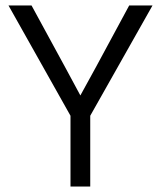

<svg xmlns="http://www.w3.org/2000/svg" viewBox="-20 -680 587 700"><path d="M536 -660 309 -258V0H237V-258L11 -660H95L218 -434L273 -332L329 -434L451 -660Z"/></svg>

Font: Kantumruy Pro
Style: Regular
Weight: 400
Designer: Sovichet Tep
Foundry: Sovichet Tep
Version: Version 1.002